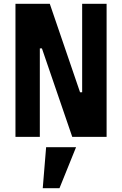

<svg xmlns="http://www.w3.org/2000/svg" viewBox="-20 -718 640 1007"><path d="M359 0H539.1V-698.2H410.9V-234H399.9L241.1 -698.2H61.1V0H188.9V-464.1H199.9ZM204.2 269.2H291.9L378.9 54H221.9Z"/></svg>

Font: Margiela Mono Bold
Style: Regular
Weight: 700
Designer: Mike Abbink, Paul van der Laan, Pieter van Rosmalen
Foundry: Bold Monday
Version: Version 2.003 2021